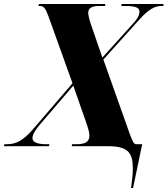

<svg xmlns="http://www.w3.org/2000/svg" viewBox="-51 -734 841 964"><path d="M607 210H617L663 -10H635C620 -10 617 -19 600 -63L468 -435L648 -635C695 -688 727 -704 760 -704H769L770 -714H560L558 -704H571C612 -704 649 -702 649 -676C649 -653 635 -636 621 -620L463 -445L404 -616C395 -644 392 -662 392 -670C392 -698 419 -704 448 -704H476L478 -714H145L142 -704H150C170 -704 178 -690 192 -653L313 -316L112 -82C64 -28 29 -10 -15 -10H-29L-31 0H195L197 -10H174C142 -11 112 -18 112 -40C112 -59 127 -82 148 -107L317 -304L382 -118C392 -88 398 -70 398 -52C398 -19 370 -10 335 -10H311L309 0H491C592 0 616 33 616 113C616 140 612 172 607 210Z"/></svg>

Font: Noto Serif Display Condensed Black
Style: Italic
Weight: 900
Width: 3
Italic angle: -12°
Designer: Monotype Design Team
Foundry: Monotype Imaging Inc.
Version: Version 2.009